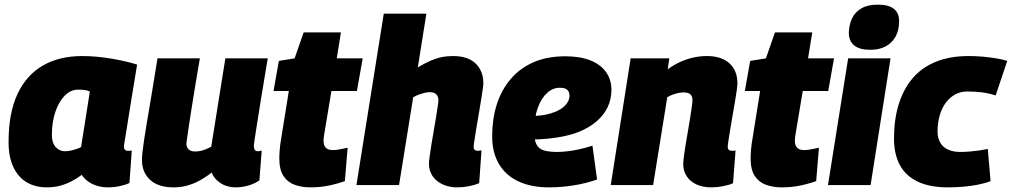

<svg xmlns="http://www.w3.org/2000/svg" viewBox="-20 -799 4369 829"><path d="M447 10Q423 10 401.5 4Q380 -2 362 -14.5Q344 -27 333 -44Q312 -28 287.5 -15.5Q263 -3 237 3.5Q211 10 182 10Q133 10 96 -11.5Q59 -33 38 -77Q17 -121 17 -186Q17 -311 55.5 -393Q94 -475 165 -516Q236 -557 335 -557Q366 -557 398.5 -554Q431 -551 463 -545.5Q495 -540 523 -533.5Q551 -527 572 -520Q557 -430 547 -368Q537 -306 531 -268Q525 -230 521.5 -209Q518 -188 516.5 -178.5Q515 -169 515 -167Q515 -158 519 -153Q523 -148 532 -148Q536 -148 540.5 -148Q545 -148 549 -149L539 -9Q523 -1 497.5 4.5Q472 10 447 10ZM330 -164 368 -404Q357 -409 344 -410.5Q331 -412 317 -412Q285 -412 259.5 -386Q234 -360 219 -316Q204 -272 204 -216Q204 -182 220.5 -164Q237 -146 260 -146Q272 -146 284 -148.5Q296 -151 308.5 -155Q321 -159 330 -164Z M730 10Q663 10 628 -22.5Q593 -55 593 -108Q593 -121 595 -140.5Q597 -160 601.5 -191Q606 -222 614 -269Q622 -316 633.5 -384.5Q645 -453 660 -547H843Q832 -484 824 -435Q816 -386 810 -348.5Q804 -311 799.5 -281.5Q795 -252 791.5 -228Q788 -204 785 -182Q784 -164 794 -154.5Q804 -145 822 -145Q835 -145 846.5 -147.5Q858 -150 869.5 -155Q881 -160 892 -165L953 -547H1136Q1118 -439 1106.5 -369Q1095 -299 1089 -259Q1083 -219 1080 -200.5Q1077 -182 1076.5 -176Q1076 -170 1076 -169Q1076 -157 1080.5 -151.5Q1085 -146 1093 -146Q1095 -146 1099.5 -146.5Q1104 -147 1110 -149L1100 -20Q1080 -6 1052.5 2Q1025 10 998 10Q960 10 932 -8.5Q904 -27 894 -54Q867 -33 840 -18.5Q813 -4 785.5 3Q758 10 730 10Z M1481 -161 1469 -17Q1432 -4 1396 3Q1360 10 1320 10Q1283 10 1252.5 -1Q1222 -12 1204 -39Q1186 -66 1186 -115Q1186 -131 1188 -155Q1190 -179 1194 -200L1227 -406H1161L1184 -536L1252 -547L1291 -659H1452L1434 -547H1546L1521 -406H1411L1379 -214Q1378 -207 1377.5 -201Q1377 -195 1377 -190Q1377 -172 1386.5 -161.5Q1396 -151 1418 -151Q1431 -151 1445.5 -154Q1460 -157 1481 -161Z M2025 -165Q2025 -156 2029.5 -152Q2034 -148 2043 -148Q2045 -148 2050 -148.5Q2055 -149 2059 -150L2049 -8Q2030 0 2004.5 5Q1979 10 1954 10Q1919 10 1891 -3Q1863 -16 1847.5 -39Q1832 -62 1832 -93Q1832 -101 1835 -123Q1838 -145 1842.5 -173.5Q1847 -202 1852.5 -233Q1858 -264 1862.5 -292Q1867 -320 1870 -340Q1873 -360 1873 -366Q1873 -382 1864 -391.5Q1855 -401 1835 -401Q1825 -401 1813 -398Q1801 -395 1788.5 -390.5Q1776 -386 1764 -379L1703 0H1519L1637 -740H1821L1784 -508Q1814 -526 1838 -536.5Q1862 -547 1885.5 -552Q1909 -557 1936 -557Q1981 -557 2009.5 -542Q2038 -527 2052.5 -500.5Q2067 -474 2067 -439Q2067 -431 2063.5 -408.5Q2060 -386 2055.5 -357Q2051 -328 2045.5 -297Q2040 -266 2035.5 -238Q2031 -210 2028 -190.5Q2025 -171 2025 -165Z M2254 -299Q2270 -297 2291.5 -298.5Q2313 -300 2332 -303Q2383 -313 2410.5 -335Q2438 -357 2439 -385Q2439 -403 2429 -411.5Q2419 -420 2399 -420Q2368 -421 2342.5 -398Q2317 -375 2302 -333.5Q2287 -292 2287 -234Q2286 -197 2295.5 -177Q2305 -157 2327 -150Q2349 -143 2386 -143Q2403 -143 2427 -145.5Q2451 -148 2479 -154Q2507 -160 2538 -170L2558 -24Q2510 -7 2456.5 1.5Q2403 10 2351 10Q2273 10 2218 -16Q2163 -42 2134 -91.5Q2105 -141 2105 -211Q2105 -284 2124.5 -346.5Q2144 -409 2184 -456.5Q2224 -504 2283 -530Q2342 -556 2421 -556Q2484 -556 2528.5 -538.5Q2573 -521 2596.5 -488Q2620 -455 2620 -412Q2620 -331 2557 -276Q2494 -221 2383 -205Q2343 -199 2309 -197.5Q2275 -196 2243 -200Z M2703 -547H2870L2863 -500Q2891 -520 2919 -532.5Q2947 -545 2975.5 -551Q3004 -557 3032 -557Q3095 -557 3129.5 -525.5Q3164 -494 3164 -439Q3164 -431 3161 -409Q3158 -387 3153 -357.5Q3148 -328 3142.5 -297Q3137 -266 3132.5 -238Q3128 -210 3125 -190.5Q3122 -171 3122 -165Q3122 -157 3126.5 -152.5Q3131 -148 3139 -148Q3143 -148 3148 -148Q3153 -148 3156 -150L3145 -8Q3128 0 3101.5 5Q3075 10 3051 10Q3015 10 2987.5 -2.5Q2960 -15 2945 -38Q2930 -61 2930 -90Q2930 -102 2933 -124.5Q2936 -147 2940.5 -175.5Q2945 -204 2950.5 -234Q2956 -264 2960 -291Q2964 -318 2967 -338Q2970 -358 2970 -366Q2970 -383 2961 -391.5Q2952 -400 2932 -400Q2921 -400 2909 -397.5Q2897 -395 2884.5 -390.5Q2872 -386 2861 -379L2800 0H2617Z M3516 -161 3504 -17Q3467 -4 3431 3Q3395 10 3355 10Q3318 10 3287.5 -1Q3257 -12 3239 -39Q3221 -66 3221 -115Q3221 -131 3223 -155Q3225 -179 3229 -200L3262 -406H3196L3219 -536L3287 -547L3326 -659H3487L3469 -547H3581L3556 -406H3446L3414 -214Q3413 -207 3412.5 -201Q3412 -195 3412 -190Q3412 -172 3421.5 -161.5Q3431 -151 3453 -151Q3466 -151 3480.5 -154Q3495 -157 3516 -161Z M3555 0 3642 -547H3825L3739 0ZM3770 -779Q3817 -779 3840 -760.5Q3863 -742 3862 -706Q3862 -669 3847 -641.5Q3832 -614 3804.5 -599Q3777 -584 3738 -584Q3691 -584 3668 -603Q3645 -622 3645 -658Q3646 -693 3659 -720Q3672 -747 3699.5 -763Q3727 -779 3770 -779Z M4073 10Q3994 10 3942 -15Q3890 -40 3865 -87Q3840 -134 3840 -201Q3840 -282 3860 -347.5Q3880 -413 3919.5 -460Q3959 -507 4020 -532Q4081 -557 4162 -557Q4192 -557 4221.5 -554.5Q4251 -552 4279 -547.5Q4307 -543 4329 -536L4279 -387Q4247 -397 4217.5 -400.5Q4188 -404 4157 -404Q4126 -404 4102 -390Q4078 -376 4061.5 -352.5Q4045 -329 4036.5 -297.5Q4028 -266 4028 -231Q4028 -205 4039 -184.5Q4050 -164 4072.5 -153.5Q4095 -143 4126 -143Q4146 -143 4164 -144.5Q4182 -146 4202 -148.5Q4222 -151 4245 -156L4257 -17Q4231 -7 4199.5 -1Q4168 5 4135.5 7.5Q4103 10 4073 10Z"/></svg>

Font: Georama ExtraBold
Style: Italic
Weight: 800
Italic angle: -9°
Version: Version 1.001